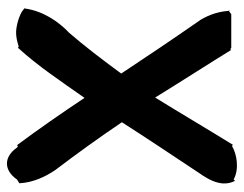

<svg xmlns="http://www.w3.org/2000/svg" viewBox="-96 -582 711 560"><g transform="rotate(-90 260.0 -302.5)"><path d="M5 -602C7 -561 25 -525 43 -498C90 -436 135 -374 183 -303C131 -222 90 -161 41 -87C27 -65 -12 -19 12 27L16 23C47 40 91 32 114 18L117 21C164 -55 208 -130 255 -206C303 -128 366 -30 394 16L396 13L400 16H498L509 8L508 14C507 -17 498 -46 482 -73C418 -165 372 -234 325 -305C367 -362 405 -412 444 -457C476 -487 508 -533 515 -588L517 -586L505 -595C494 -601 481 -606 466 -609C440 -615 421 -609 404 -604L400 -606C347 -548 304 -483 254 -412C210 -478 163 -546 116 -609L113 -606L109 -609C82 -648 43 -648 16 -609Z"/></g></svg>

Font: Snowfall
Style: Blk
Weight: 900
Designer: Jasper
Foundry: Cannot Into Space Fonts
Version: Version 0.9